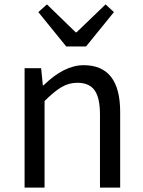

<svg xmlns="http://www.w3.org/2000/svg" viewBox="-20 -853 650 873"><path d="M91.8 0V-543H167L174.8 -464.8H177.7Q271.5 -556.6 360.4 -556.6Q526.4 -556.6 526.4 -343.8V0H434.6V-332Q434.6 -408.2 410.2 -442.4Q385.7 -476.6 332 -476.6Q293 -476.6 259.8 -457Q226.6 -437.5 182.6 -393.6V0ZM281.2 -641.6 154.3 -797.9 193.4 -833 324.2 -706.1H328.1L460 -833L498 -797.9L371.1 -641.6Z"/></svg>

Font: GenYoGothic TW TTF Regular
Style: Regular
Weight: 400
Version: Version 1.300